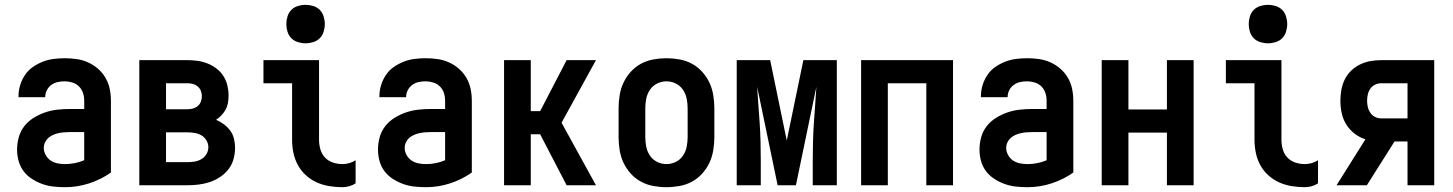

<svg xmlns="http://www.w3.org/2000/svg" viewBox="-20 -770 6040 798"><path d="M251 8Q227 8 203 5.5Q179 3 156.5 -5Q134 -13 113.5 -26Q93 -39 78.5 -58Q64 -77 57.5 -100.5Q51 -124 51 -148Q51 -174 58 -199.5Q65 -225 81 -245.5Q97 -266 119.5 -280Q142 -294 166.5 -302.5Q191 -311 217 -314Q243 -317 269 -317H330V-351Q330 -368 325 -383.5Q320 -399 308.5 -410.5Q297 -422 281 -427Q265 -432 249 -432Q234 -432 220 -429Q206 -426 194 -417.5Q182 -409 175 -395.5Q168 -382 168 -368V-366H57V-371Q57 -394 64 -416.5Q71 -439 84 -458.5Q97 -478 116.5 -491.5Q136 -505 157.5 -513.5Q179 -522 202.5 -525Q226 -528 249 -528Q274 -528 298.5 -524.5Q323 -521 345.5 -511Q368 -501 387 -484.5Q406 -468 418.5 -446.5Q431 -425 436 -400.5Q441 -376 441 -351V-53Q400 -24 351 -8Q302 8 251 8ZM251 -88Q271 -88 291 -92Q311 -96 330 -104V-221H269Q257 -221 245.5 -220Q234 -219 222.5 -216.5Q211 -214 200 -209Q189 -204 180.5 -196.5Q172 -189 167 -178Q162 -167 162 -155Q162 -140 170 -125.5Q178 -111 191 -102.5Q204 -94 219.5 -91Q235 -88 251 -88Z M559 0V-520H759Q781 -520 802 -517Q823 -514 843 -506Q863 -498 880 -485Q897 -472 908.5 -454Q920 -436 925 -415Q930 -394 930 -373Q930 -358 927.5 -343Q925 -328 918 -315Q911 -302 900.5 -291Q890 -280 878 -272Q895 -265 910.5 -253.5Q926 -242 937 -227Q948 -212 952.5 -193Q957 -174 957 -156Q957 -132 950.5 -108.5Q944 -85 929.5 -66.5Q915 -48 895 -34.5Q875 -21 852.5 -13.5Q830 -6 806.5 -3Q783 0 759 0ZM670 -316H759Q771 -316 782 -319Q793 -322 802 -329.5Q811 -337 815 -348Q819 -359 819 -371Q819 -382 814.5 -393Q810 -404 801.5 -411Q793 -418 782 -421Q771 -424 759 -424H670ZM670 -96H759Q774 -96 789 -98.5Q804 -101 817 -108.5Q830 -116 838 -129.5Q846 -143 846 -158Q846 -173 838 -186.5Q830 -200 817 -207.5Q804 -215 789 -217.5Q774 -220 759 -220H670Z M1403 8Q1376 8 1348.5 3.5Q1321 -1 1296.5 -12Q1272 -23 1251.5 -41.5Q1231 -60 1218 -84Q1205 -108 1199.5 -135Q1194 -162 1194 -189V-424H1075V-520H1306V-189Q1306 -169 1311.5 -149.5Q1317 -130 1330.5 -115.5Q1344 -101 1363.5 -94.5Q1383 -88 1403 -88Q1417 -88 1431.5 -92Q1446 -96 1458 -104V-8Q1446 0 1431.5 4Q1417 8 1403 8ZM1250 -590Q1234 -590 1218 -595Q1202 -600 1191 -611Q1180 -622 1175 -638Q1170 -654 1170 -670Q1170 -686 1175 -702Q1180 -718 1191 -729Q1202 -740 1218 -745Q1234 -750 1250 -750Q1266 -750 1282 -745Q1298 -740 1309 -729Q1320 -718 1325 -702Q1330 -686 1330 -670Q1330 -654 1325 -638Q1320 -622 1309 -611Q1298 -600 1282 -595Q1266 -590 1250 -590Z M1751 8Q1727 8 1703 5.5Q1679 3 1656.5 -5Q1634 -13 1613.5 -26Q1593 -39 1578.5 -58Q1564 -77 1557.5 -100.5Q1551 -124 1551 -148Q1551 -174 1558 -199.5Q1565 -225 1581 -245.5Q1597 -266 1619.5 -280Q1642 -294 1666.5 -302.5Q1691 -311 1717 -314Q1743 -317 1769 -317H1830V-351Q1830 -368 1825 -383.5Q1820 -399 1808.5 -410.5Q1797 -422 1781 -427Q1765 -432 1749 -432Q1734 -432 1720 -429Q1706 -426 1694 -417.5Q1682 -409 1675 -395.5Q1668 -382 1668 -368V-366H1557V-371Q1557 -394 1564 -416.5Q1571 -439 1584 -458.5Q1597 -478 1616.5 -491.5Q1636 -505 1657.5 -513.5Q1679 -522 1702.5 -525Q1726 -528 1749 -528Q1774 -528 1798.5 -524.5Q1823 -521 1845.5 -511Q1868 -501 1887 -484.5Q1906 -468 1918.5 -446.5Q1931 -425 1936 -400.5Q1941 -376 1941 -351V-53Q1900 -24 1851 -8Q1802 8 1751 8ZM1751 -88Q1771 -88 1791 -92Q1811 -96 1830 -104V-221H1769Q1757 -221 1745.5 -220Q1734 -219 1722.5 -216.5Q1711 -214 1700 -209Q1689 -204 1680.5 -196.5Q1672 -189 1667 -178Q1662 -167 1662 -155Q1662 -140 1670 -125.5Q1678 -111 1691 -102.5Q1704 -94 1719.5 -91Q1735 -88 1751 -88Z M2335 0 2225 -212H2186V0H2075V-520H2186V-308H2225L2335 -520H2457L2314 -260L2457 0Z M2750 8Q2723 8 2695.5 3Q2668 -2 2644 -15Q2620 -28 2601.5 -48.5Q2583 -69 2571.5 -93.5Q2560 -118 2555.5 -145.5Q2551 -173 2551 -200V-320Q2551 -347 2555.5 -374.5Q2560 -402 2571.5 -426.5Q2583 -451 2601.5 -471.5Q2620 -492 2644 -505Q2668 -518 2695.5 -523Q2723 -528 2750 -528Q2777 -528 2804.5 -523Q2832 -518 2856 -505Q2880 -492 2898.5 -471.5Q2917 -451 2928.5 -426.5Q2940 -402 2944.5 -374.5Q2949 -347 2949 -320V-200Q2949 -173 2944.5 -145.5Q2940 -118 2928.5 -93.5Q2917 -69 2898.5 -48.5Q2880 -28 2856 -15Q2832 -2 2804.5 3Q2777 8 2750 8ZM2750 -88Q2770 -88 2788.5 -97Q2807 -106 2818.5 -123Q2830 -140 2834 -160Q2838 -180 2838 -200V-320Q2838 -340 2834 -360Q2830 -380 2818.5 -397Q2807 -414 2788.5 -423Q2770 -432 2750 -432Q2730 -432 2711.5 -423Q2693 -414 2681.5 -397Q2670 -380 2666 -360Q2662 -340 2662 -320V-200Q2662 -180 2666 -160Q2670 -140 2681.5 -123Q2693 -106 2711.5 -97Q2730 -88 2750 -88Z M3042 0V-520H3181L3250 -186L3319 -520H3458V0H3358V-104Q3358 -142 3359 -180.5Q3360 -219 3362.5 -257Q3365 -295 3368 -333Q3371 -371 3373 -409L3288 0H3212L3127 -409Q3129 -371 3132 -333Q3135 -295 3137.5 -257Q3140 -219 3141 -180.5Q3142 -142 3142 -104V0Z M3559 0V-520H3941V0H3830V-424H3670V0Z M4251 8Q4227 8 4203 5.5Q4179 3 4156.5 -5Q4134 -13 4113.5 -26Q4093 -39 4078.5 -58Q4064 -77 4057.5 -100.5Q4051 -124 4051 -148Q4051 -174 4058 -199.5Q4065 -225 4081 -245.5Q4097 -266 4119.5 -280Q4142 -294 4166.5 -302.5Q4191 -311 4217 -314Q4243 -317 4269 -317H4330V-351Q4330 -368 4325 -383.5Q4320 -399 4308.5 -410.5Q4297 -422 4281 -427Q4265 -432 4249 -432Q4234 -432 4220 -429Q4206 -426 4194 -417.5Q4182 -409 4175 -395.5Q4168 -382 4168 -368V-366H4057V-371Q4057 -394 4064 -416.5Q4071 -439 4084 -458.5Q4097 -478 4116.5 -491.5Q4136 -505 4157.5 -513.5Q4179 -522 4202.5 -525Q4226 -528 4249 -528Q4274 -528 4298.5 -524.5Q4323 -521 4345.5 -511Q4368 -501 4387 -484.5Q4406 -468 4418.5 -446.5Q4431 -425 4436 -400.5Q4441 -376 4441 -351V-53Q4400 -24 4351 -8Q4302 8 4251 8ZM4251 -88Q4271 -88 4291 -92Q4311 -96 4330 -104V-221H4269Q4257 -221 4245.5 -220Q4234 -219 4222.5 -216.5Q4211 -214 4200 -209Q4189 -204 4180.5 -196.5Q4172 -189 4167 -178Q4162 -167 4162 -155Q4162 -140 4170 -125.5Q4178 -111 4191 -102.5Q4204 -94 4219.5 -91Q4235 -88 4251 -88Z M4559 0V-520H4670V-315H4830V-520H4941V0H4830V-219H4670V0Z M5403 8Q5376 8 5348.5 3.5Q5321 -1 5296.5 -12Q5272 -23 5251.5 -41.5Q5231 -60 5218 -84Q5205 -108 5199.5 -135Q5194 -162 5194 -189V-424H5075V-520H5306V-189Q5306 -169 5311.5 -149.5Q5317 -130 5330.5 -115.5Q5344 -101 5363.5 -94.5Q5383 -88 5403 -88Q5417 -88 5431.5 -92Q5446 -96 5458 -104V-8Q5446 0 5431.5 4Q5417 8 5403 8ZM5250 -590Q5234 -590 5218 -595Q5202 -600 5191 -611Q5180 -622 5175 -638Q5170 -654 5170 -670Q5170 -686 5175 -702Q5180 -718 5191 -729Q5202 -740 5218 -745Q5234 -750 5250 -750Q5266 -750 5282 -745Q5298 -740 5309 -729Q5320 -718 5325 -702Q5330 -686 5330 -670Q5330 -654 5325 -638Q5320 -622 5309 -611Q5298 -600 5282 -595Q5266 -590 5250 -590Z M5535 0 5655 -191Q5630 -199 5609.5 -215Q5589 -231 5575.5 -252.5Q5562 -274 5556.5 -299.5Q5551 -325 5551 -351Q5551 -374 5555 -396.5Q5559 -419 5569 -439.5Q5579 -460 5595.5 -476Q5612 -492 5632.5 -502Q5653 -512 5675.5 -516Q5698 -520 5721 -520H5941V0H5830V-182H5776L5661 0ZM5721 -278H5830V-424H5721Q5707 -424 5695 -418Q5683 -412 5675.5 -401.5Q5668 -391 5665 -377.5Q5662 -364 5662 -351Q5662 -338 5665 -325Q5668 -312 5675.5 -301Q5683 -290 5695 -284Q5707 -278 5721 -278Z"/></svg>

Font: Moesevka
Style: Bold
Weight: 700
Monospace: yes
Designer: Belleve Invis
Foundry: Belleve Invis
Version: Version 32.5.0; ttfautohint (v1.8.4)